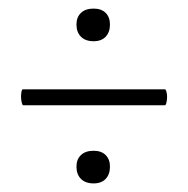

<svg xmlns="http://www.w3.org/2000/svg" viewBox="-20 -416 438 447"><path d="M158 -359Q158 -376 168.5 -386Q179 -396 198 -396Q216 -396 226 -386Q236 -376 236 -359Q236 -341 226 -330.5Q216 -320 198 -320Q179 -320 168.5 -330.5Q158 -341 158 -359ZM29 -191Q29 -197 30 -202.5Q31 -208 33 -208H364Q366 -208 367.5 -202.5Q369 -197 369 -190Q369 -183 367.5 -177Q366 -171 364 -171H34Q32 -171 30.5 -177.5Q29 -184 29 -191ZM158 -28Q158 -45 168.5 -55Q179 -65 198 -65Q216 -65 226 -55Q236 -45 236 -28Q236 -10 226 0.5Q216 11 198 11Q179 11 168.5 0.5Q158 -10 158 -28Z"/></svg>

Font: Cormorant Garamond Light
Style: Regular
Weight: 300
Designer: Christian Thalmann (Catharsis Fonts)
Version: Version 3.000